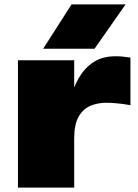

<svg xmlns="http://www.w3.org/2000/svg" viewBox="-20 -847 625 867"><path d="M61 -575H315V-452Q325 -476 337 -497Q363 -541 403 -567Q443 -593 503 -593Q518 -593 534 -591.5Q550 -590 569 -587V-372Q535 -378 508 -380.5Q481 -383 460 -383Q422 -383 389 -369.5Q356 -356 335.5 -321Q315 -286 315 -221V0H61ZM303 -827H547L407 -627H175Z"/></svg>

Font: Bounded
Style: Regular
Weight: 900
Designer: Vlad Churkin
Version: Version 1.0